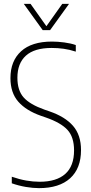

<svg xmlns="http://www.w3.org/2000/svg" viewBox="-20 -964 473 993"><path d="M182 9Q150.5 9 113.5 2.8Q76.5 -3.5 41 -16V-50Q80 -36.5 115.8 -30.2Q151.5 -24 185 -24Q272 -24 317.5 -64.5Q363 -105 363 -186Q363 -255 329.2 -292Q295.5 -329 218 -356L192 -365Q115 -392 74.5 -438.2Q34 -484.5 34 -560Q34 -648.5 89 -698.8Q144 -749 249 -749Q278.5 -749 312.5 -744.5Q346.5 -740 372 -731V-697Q340 -707.5 309.2 -711.8Q278.5 -716 247 -716Q158 -716 114 -676.2Q70 -636.5 70 -562Q70 -496 102.5 -459.8Q135 -423.5 210 -397L236 -388Q316.5 -360.5 357.8 -313Q399 -265.5 399 -188Q399 -93 342.8 -42Q286.5 9 182 9ZM201 -808 103 -944H138L220 -828.5L302 -944H337L239 -808Z"/></svg>

Font: Encode Sans Cnd Th
Style: Regular
Weight: 100
Width: 3
Designer: Multiple Designers
Foundry: Impallari Type
Version: Version 3.002; ttfautohint (v1.8.3) -l 8 -r 50 -G 200 -x 14 